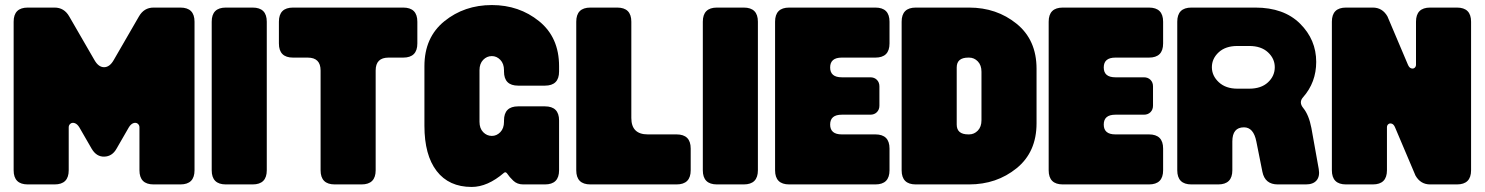

<svg xmlns="http://www.w3.org/2000/svg" viewBox="-20 -730 5877 760"><path d="M34 -644Q34 -700 90 -700H196Q234 -700 254 -665L354 -492Q370 -464 392 -464Q414 -464 430 -492L530 -665Q550 -700 588 -700H694Q750 -700 750 -644V-56Q750 0 694 0H588Q532 0 532 -56V-226Q532 -235 525 -240.5Q518 -246 508 -242.5Q498 -239 490 -226L441 -141Q424 -111 393 -110Q362 -109 343 -141L294 -226Q286 -239 276 -242.5Q266 -246 259 -240.5Q252 -235 252 -226V-56Q252 0 196 0H90Q34 0 34 -56Z M818 -644Q818 -700 874 -700H980Q1036 -700 1036 -644V-56Q1036 0 980 0H874Q818 0 818 -56Z M1084 -644Q1084 -700 1140 -700H1576Q1632 -700 1632 -644V-558Q1632 -502 1576 -502H1518Q1467 -502 1467 -451V-56Q1467 0 1411 0H1305Q1249 0 1249 -56V-451Q1249 -502 1198 -502H1140Q1084 -502 1084 -558Z M1660 -468Q1660 -582 1739 -646Q1818 -710 1927 -710Q2035 -710 2114 -646Q2193 -582 2193 -468V-447Q2193 -391 2137 -391H2031Q1975 -391 1975 -447V-452Q1975 -478 1960.5 -493Q1946 -508 1927 -508Q1907 -508 1892.5 -493Q1878 -478 1878 -452V-248Q1878 -222 1892.5 -207Q1907 -192 1927 -192Q1946 -192 1960.5 -207Q1975 -222 1975 -248V-253Q1975 -309 2031 -309H2137Q2193 -309 2193 -253V-56Q2193 0 2137 0H2051Q2027 0 2011.5 -15Q1996 -30 1989 -41Q1982 -52 1975 -46Q1910 10 1847 10Q1757 10 1708.5 -53Q1660 -116 1660 -232Z M2261 -644Q2261 -700 2317 -700H2423Q2479 -700 2479 -644V-263Q2479 -198 2544 -198H2658Q2714 -198 2714 -142V-56Q2714 0 2658 0H2317Q2261 0 2261 -56Z M2762 -644Q2762 -700 2818 -700H2924Q2980 -700 2980 -644V-56Q2980 0 2924 0H2818Q2762 0 2762 -56Z M3048 -644Q3048 -700 3104 -700H3445Q3501 -700 3501 -644V-558Q3501 -502 3445 -502H3312Q3266 -502 3266 -463Q3266 -424 3312 -424H3425Q3441 -424 3451 -414Q3461 -404 3461 -388V-312Q3461 -296 3451 -286Q3441 -276 3425 -276H3312Q3266 -276 3266 -237Q3266 -198 3312 -198H3445Q3501 -198 3501 -142V-56Q3501 0 3445 0H3104Q3048 0 3048 -56Z M3549 -644Q3549 -700 3605 -700H3816Q3925 -700 4004 -636Q4083 -572 4083 -458V-242Q4083 -128 4004 -64Q3925 0 3816 0H3605Q3549 0 3549 -56ZM3767 -237Q3767 -198 3813 -198H3816Q3836 -198 3850.5 -213Q3865 -228 3865 -254V-446Q3865 -472 3850.5 -487Q3836 -502 3816 -502H3813Q3767 -502 3767 -463Z M4131 -644Q4131 -700 4187 -700H4528Q4584 -700 4584 -644V-558Q4584 -502 4528 -502H4395Q4349 -502 4349 -463Q4349 -424 4395 -424H4508Q4524 -424 4534 -414Q4544 -404 4544 -388V-312Q4544 -296 4534 -286Q4524 -276 4508 -276H4395Q4349 -276 4349 -237Q4349 -198 4395 -198H4528Q4584 -198 4584 -142V-56Q4584 0 4528 0H4187Q4131 0 4131 -56Z M4640 -644Q4640 -700 4696 -700H4949Q5062 -700 5126 -636.5Q5190 -573 5190 -485Q5190 -404 5138 -345Q5120 -325 5139 -302Q5161 -275 5171 -223L5200 -61Q5205 -32 5191.5 -16Q5178 0 5149 0H5038Q4987 0 4977 -50L4953 -170Q4942 -226 4904 -226Q4858 -226 4858 -170V-56Q4858 0 4802 0H4696Q4640 0 4640 -56ZM4878 -379H4925Q4972 -379 4999 -404Q5026 -429 5026 -464Q5026 -498 4999 -523Q4972 -548 4925 -548H4878Q4831 -548 4804 -523Q4777 -498 4777 -464Q4777 -430 4804.5 -404.5Q4832 -379 4878 -379Z M5502 -226Q5497 -238 5489 -240.5Q5481 -243 5475.5 -238.5Q5470 -234 5470 -226V-56Q5470 0 5414 0H5308Q5252 0 5252 -56V-644Q5252 -700 5308 -700H5414Q5452 -700 5472 -665L5553 -474Q5558 -462 5566 -459.5Q5574 -457 5579.5 -461.5Q5585 -466 5585 -474V-644Q5585 -700 5641 -700H5747Q5803 -700 5803 -644V-56Q5803 0 5747 0H5641Q5603 0 5583 -35Z"/></svg>

Font: LT Crewmate
Style: Regular
Weight: 400
Designer: Daniel Lyons
Foundry: LyonsType
Version: Version 1.001;FEAKit 1.0